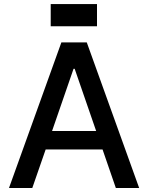

<svg xmlns="http://www.w3.org/2000/svg" viewBox="-20 -939 740 959"><path d="M233.3 -807.9V-918.7H464.5V-807.9ZM558.6 0 492.2 -192.5H208.1L141.3 0H24.9L286.6 -727.3H413.4L675.1 0ZM240.1 -284.8H460.2L353 -595.2H347.3Z"/></svg>

Font: TID UI Medium
Style: Regular
Weight: 500
Designer: The TID Project Authors
Foundry: Bakken & Bæck
Version: Version 1.001;hotconv 1.0.109;makeotfexe 2.5.65596